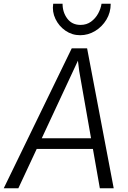

<svg xmlns="http://www.w3.org/2000/svg" viewBox="-44 -1005 682 1025"><path d="M54 0H-24L339 -747H421L563 0H489L452 -210H152ZM345 -623 179 -267H442L379 -625L372 -681ZM384 -817Q340.5 -817 305.5 -841.2Q270.5 -865.5 252 -904Q233.5 -942.5 240 -985H290Q290 -939.5 315.2 -905.8Q340.5 -872 386 -872Q418 -872 441.8 -889.2Q465.5 -906.5 479.8 -932.5Q494 -958.5 498 -985H547Q547 -938 524 -900Q501 -862 463.8 -839.5Q426.5 -817 384 -817Z"/></svg>

Font: Merriweather Sans Variable Regular
Style: Italic
Weight: 300
Italic angle: -8°
Designer: Eben Sorkin
Foundry: Eben Sorkin
Version: Version 2.001